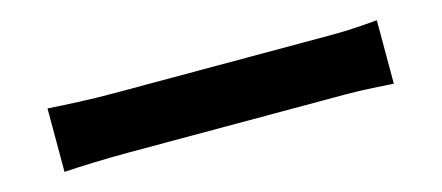

<svg xmlns="http://www.w3.org/2000/svg" viewBox="-28 -614 1056 459"><g transform="rotate(-15 500.0 -384.5)"><path d="M92 -463Q105 -462 125 -461Q145 -460 166.5 -459Q188 -458 210.5 -457.5Q233 -457 253 -457H790Q825 -457 856 -459Q887 -461 907 -463V-306Q889 -307 855.5 -309Q822 -311 790 -311H253Q210 -311 165 -309.5Q120 -308 92 -306Z"/></g></svg>

Font: SpoqaHanSans-Bold
Style: Regular
Weight: 700
Designer: [Spoqa Han Sans] Dong-huui Kim \uAE40 \uB3D9 \uD718   [Noto Sans] Ryoko NISHIZUKA \u897F \u585A \u6DBC \u5B50  (kana & i
Foundry: Spoqa (http://www.spoqa-han-sans.com)
Version: Version 2.000